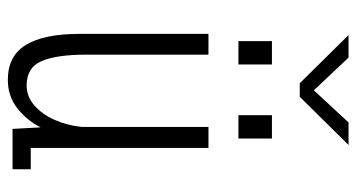

<svg xmlns="http://www.w3.org/2000/svg" viewBox="-230 -668 910 490"><g transform="rotate(90 225.0 -423.0)"><path d="M184 12Q122.5 12 94.5 -34.2Q66.5 -80.5 66.5 -170V-500H119.5V-187Q119.5 -113 135.8 -74.5Q152 -36 198 -36Q226 -36 248.5 -55.2Q271 -74.5 285.5 -106.5Q300 -138.5 304 -177V-500H357.5V-46.5H412V0H309L305 -71.5Q286.5 -35.5 255.8 -11.8Q225 12 184 12ZM85 -662H144.5V-576.5H85ZM274 -662H333.5V-576.5H274ZM69.5 -857.5H127L210.5 -769L292.5 -857.5H350L227 -733H192.5Z"/></g></svg>

Font: Trispace Condensed ExtraLight
Style: Regular
Weight: 200
Width: 3
Designer: Tyler Finck
Foundry: Etcetera Type Company
Version: Version 1.210; ttfautohint (v1.8.3)